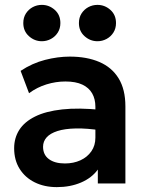

<svg xmlns="http://www.w3.org/2000/svg" viewBox="-20 -752 602 787"><path d="M213 15Q162 15 122.5 -4.5Q83 -24 60.5 -59.8Q38 -95.5 38 -144.5Q38 -186.5 59 -219.5Q80 -252.5 123.5 -274.2Q167 -296 234.8 -303.5Q302.5 -311 395.5 -301.5L397.5 -217Q336.5 -226.5 291 -225.5Q245.5 -224.5 215.8 -215Q186 -205.5 171.2 -189Q156.5 -172.5 156.5 -150.5Q156.5 -117.5 180.5 -99.8Q204.5 -82 246 -82Q281.5 -82 309.8 -95Q338 -108 354.5 -131.8Q371 -155.5 371 -188V-314.5Q371 -346 357.8 -369.2Q344.5 -392.5 317.5 -405.2Q290.5 -418 248 -418Q209 -418 170.8 -406.2Q132.5 -394.5 99 -370L64.5 -461.5Q112 -493 164.5 -506.5Q217 -520 266 -520Q336 -520 387.2 -498Q438.5 -476 466.2 -430.8Q494 -385.5 494 -316V0H381V-57Q356 -22.5 312 -3.8Q268 15 213 15ZM151.5 -583Q121.5 -583 98.5 -603.8Q75.5 -624.5 75.5 -657.5Q75.5 -680 86.2 -696.8Q97 -713.5 114.2 -722.8Q131.5 -732 151.5 -732Q181.5 -732 204.5 -711.5Q227.5 -691 227.5 -657.5Q227.5 -635.5 217 -618.8Q206.5 -602 189 -592.5Q171.5 -583 151.5 -583ZM379.5 -583Q349.5 -583 326.5 -603.8Q303.5 -624.5 303.5 -657.5Q303.5 -680 314.2 -696.8Q325 -713.5 342.2 -722.8Q359.5 -732 379.5 -732Q409.5 -732 432.5 -711.5Q455.5 -691 455.5 -657.5Q455.5 -635.5 445 -618.8Q434.5 -602 417 -592.5Q399.5 -583 379.5 -583Z"/></svg>

Font: Geologica Thin Roman Medium
Style: Regular
Weight: 500
Version: Version 1.010;gftools[0.9.28]